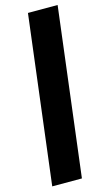

<svg xmlns="http://www.w3.org/2000/svg" viewBox="-131 -905 532 950"><g transform="rotate(-15 135.0 -430.0)"><path d="M164 0 270 -860H118L12 0Z"/></g></svg>

Font: Ny Stormning
Style: SvKr
Weight: 900
Designer: Robert Jablonski, Mew Too
Foundry: Cannot Into Space Fonts
Version: Version 0.90